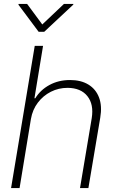

<svg xmlns="http://www.w3.org/2000/svg" viewBox="-20 -962 600 982"><path d="M138.2 -353.5 80.1 0H36.6L157.7 -727.5H200.2L156.2 -459.5H160.6Q186.5 -502 232.9 -527.3Q279.3 -552.7 338.4 -552.7Q394 -552.7 432.1 -529.5Q470.2 -506.3 486.6 -463.1Q502.9 -419.9 492.7 -359.9L432.1 0H389.2L449.2 -357.9Q460.4 -428.2 427 -470.2Q393.6 -512.2 325.7 -512.7Q279.8 -512.7 240.2 -492.7Q200.7 -472.7 173.6 -437Q146.5 -401.4 138.2 -353.5ZM118.7 -941.9 196.3 -836.9 307.1 -941.9H355.5L354.5 -938L206.1 -799.3H177.7L74.2 -938L75.2 -941.9Z"/></svg>

Font: Inter Tight ExtraLight
Style: Italic
Weight: 250
Italic angle: -9.39999°
Designer: Rasmus Andersson
Foundry: rsms
Version: Version 3.004